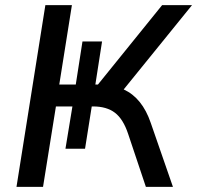

<svg xmlns="http://www.w3.org/2000/svg" viewBox="-20 -725 765 745"><path d="M44 0 156 -705H259L210 -397H274L300 -564H376L350 -397H360L609 -705H725L460 -378Q532 -345 565 -248L651 0H546L477 -206Q458 -263 426 -287.5Q394 -312 341 -312H336L310 -148H234L261 -312H197L147 0Z"/></svg>

Font: Nunito Sans SemiBold
Style: Italic
Weight: 600
Italic angle: -9°
Designer: Vernon Adams
Foundry: Vernon Adams
Version: Version 3.006; ttfautohint (v1.8.3)